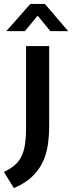

<svg xmlns="http://www.w3.org/2000/svg" viewBox="-67 -710 368 980"><path d="M66 -475H184V-68Q184 -12 176 36.5Q168 85 147.5 124.5Q127 164 92.5 195.5Q58 227 4 250L-47 168Q-17 153 4 136.5Q25 120 39 95Q53 70 59.5 33Q66 -4 66 -60ZM281 -551H190L125 -630L60 -551H-35L88 -690H162Z"/></svg>

Font: Mukta Mahee SemiBold
Style: Regular
Weight: 600
Designer: Shuchita Grover, Noopur Datye, Girish Dalvi, Yashodeep Gholap
Foundry: Ek Type
Version: Version 2.538;PS 1.000;hotconv 16.6.51;makeotf.lib2.5.65220;